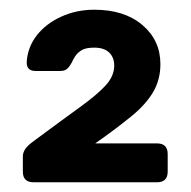

<svg xmlns="http://www.w3.org/2000/svg" viewBox="-20 -725 392 395"><path d="M49 -350Q27 -350 27 -372V-403Q27 -411 32 -418.5Q37 -426 51 -436Q109 -479 145 -505Q181 -531 198 -550Q215 -569 215 -590Q215 -607 204.5 -617Q194 -627 174 -627Q156 -627 147.5 -621.5Q139 -616 134.5 -609Q130 -602 128 -597Q122 -586 117 -582.5Q112 -579 104 -579H53Q34 -579 35 -598Q37 -628 55.5 -652Q74 -676 105.5 -690.5Q137 -705 174 -705Q236 -705 273 -673.5Q310 -642 310 -593Q310 -561 295 -535.5Q280 -510 250 -485.5Q220 -461 176 -430H303Q325 -430 325 -408V-372Q325 -350 303 -350Z"/></svg>

Font: Rubik SemiBold
Style: Regular
Weight: 600
Designer: Hubert and Fischer
Foundry: Hubert and Fischer
Version: Version 2.300;gftools[0.9.30]